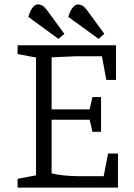

<svg xmlns="http://www.w3.org/2000/svg" viewBox="-20 -854 610 874"><path d="M246 -677 109 -777Q117 -805 128.5 -819.5Q140 -834 152 -834Q163 -834 173 -828.5Q183 -823 199 -801L273 -700ZM429 -677 291 -777Q299 -805 311 -819.5Q323 -834 335 -834Q345 -834 355 -828.5Q365 -823 381 -801L455 -700ZM60 0V-40L144 -56V-592L60 -608V-648H508V-490H464L444 -598H327L215 -593V-356H388L401 -412H440V-254H401L388 -309H215V-65Q236 -59 271 -55.5Q306 -52 338 -52H452L472 -155H517V0Z"/></svg>

Font: Faustina Light Light
Style: Regular
Weight: 300
Version: Version 1.200